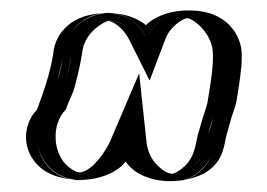

<svg xmlns="http://www.w3.org/2000/svg" viewBox="-20 -699 511 367"><path d="M339 -679C301 -680 272 -654 261 -626C254 -639 245 -650 233 -659C180 -697 107 -657 102 -599C99 -581 95 -561 90 -544C87 -528 77 -510 72 -494C38 -460 46 -402 80 -374C116 -344 170 -351 198 -384C208 -398 218 -410 225 -427C227 -408 235 -392 248 -378C275 -349 323 -341 358 -369C379 -385 388 -405 392 -432C392 -433 392 -436 393 -439C397 -452 398 -457 402 -470L406 -482C409 -491 412 -501 413 -511L415 -523C418 -543 422 -567 422 -588V-595C422 -640 384 -679 339 -679ZM339 -664C376 -664 407 -632 407 -595V-588C407 -569 403 -544 400 -525L398 -513C397 -503 395 -496 392 -487L388 -475C384 -460 382 -456 378 -443C372 -413 370 -397 349 -381C320 -359 281 -365 259 -388C248 -400 242 -414 240 -429L234 -486L211 -433C205 -418 195 -406 186 -393C163 -367 119 -361 90 -385C60 -410 58 -459 85 -486C90 -501 101 -521 105 -541C110 -559 114 -578 117 -597C121 -646 182 -678 224 -647C234 -640 242 -630 248 -619L263 -589L275 -621C284 -644 309 -665 339 -664ZM339 -664C309 -665 284 -644 275 -621L263 -589L248 -619C242 -630 234 -640 224 -647C182 -677 121 -647 117 -598C115 -579 110 -559 105 -541C101 -521 90 -501 85 -486C58 -459 60 -410 90 -385C119 -361 163 -367 186 -393C195 -406 205 -418 211 -433L234 -486L240 -429C242 -414 248 -400 259 -388C281 -365 320 -359 349 -381C366 -395 373 -408 377 -433C378 -450 383 -459 388 -475L392 -487C395 -496 397 -503 398 -513L400 -525C403 -544 407 -569 407 -588V-595C407 -632 376 -664 339 -664ZM339 -679C384 -679 422 -640 422 -595V-588C422 -567 418 -543 415 -523L413 -511C412 -501 409 -491 406 -482L402 -470C398 -456 397 -453 393 -439C388 -412 384 -388 359 -369C324 -341 275 -349 248 -378C235 -392 227 -408 225 -427C218 -410 207 -397 198 -384C170 -352 116 -343 80 -373C44 -403 41 -459 72 -494C78 -509 87 -528 90 -543C93 -561 99 -579 102 -599C107 -645 150 -679 195 -674C225 -671 249 -650 261 -626C272 -655 302 -680 339 -679ZM339 -664C349 -663 387 -636 387 -595V-588C387 -568 383 -544 380 -524L378 -512C377 -502 374 -493 371 -484L367 -472C363 -458 362 -454 358 -441C352 -410 348 -393 328 -377C319 -370 312 -367 310 -367C310 -367 298 -365 280 -384C268 -396 262 -411 260 -428L246 -559L191 -430C181 -408 158 -375 136 -370C135 -370 128 -366 111 -380C81 -404 77 -461 106 -490C111 -506 122 -524 125 -542C130 -560 134 -579 137 -598C141 -638 180 -658 187 -659C202 -657 220 -638 227 -623L266 -545L296 -624C305 -649 330 -663 336 -664ZM345 -679C298 -680 271 -663 259 -651C244 -663 222 -673 190 -674C114 -676 85 -632 82 -598C76 -558 63 -523 51 -490C21 -458 22 -408 58 -378C70 -368 86 -361 109 -357C160 -349 204 -368 220 -390C232 -374 247 -363 275 -356C314 -347 360 -358 380 -374C405 -394 407 -413 413 -441C417 -454 418 -459 422 -473L426 -485C429 -494 432 -502 433 -512L435 -524C438 -544 442 -568 442 -588V-595C442 -630 415 -678 345 -679Z"/></svg>

Font: Blanket
Style: Black
Weight: 900
Foundry: Cannot Into Space Fonts
Version: Version 0.9